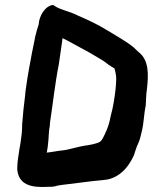

<svg xmlns="http://www.w3.org/2000/svg" viewBox="-20 -746 621 780"><path d="M110 -532C102 -489 93 -444 86 -392C84 -381 83 -370 82 -358C77 -320 73 -280 70 -241V-237C70 -213 67 -189 63 -163L59 -141C54 -110 50 -83 50 -59V-58C56 5 106 17 175 13H185C191 13 198 12 208 10H209V9C217 7 227 6 241 4C281 0 345 -10 394 -14H395L418 -17C468 -29 500 -64 523 -113L524 -114V-115C529 -130 534 -148 540 -160C548 -177 552 -194 555 -208C565 -246 564 -280 572 -317V-319C574 -339 573 -363 577 -384V-385C584 -447 584 -500 546 -532C537 -540 528 -548 523 -554H522L521 -555C492 -579 449 -602 412 -625C381 -644 339 -665 300 -681C265 -700 226 -705 200 -723L195 -726C162 -721 139 -681 137 -646C132 -632 128 -617 123 -597L119 -576ZM233 -582 234 -591C249 -584 266 -575 278 -568L311 -550C328 -541 345 -532 361 -522C380 -511 405 -497 421 -483L422 -482H423C428 -478 438 -472 445 -468C447 -462 449 -453 450 -447V-446C453 -437 453 -416 449 -379C445 -347 440 -311 429 -272V-271C424 -245 417 -223 407 -204V-203C391 -171 393 -169 357 -160C353 -159 346 -158 337 -156C300 -152 263 -138 234 -135C220 -134 190 -128 170 -126C173 -141 175 -156 176 -170L177 -181C179 -200 178 -215 182 -232V-233C183 -240 183 -245 183 -247C195 -325 203 -404 219 -485Z"/></svg>

Font: Vapor
Style: ExBdObl
Weight: 800
Foundry: Cannot Into Space Fonts
Version: Version 0.179